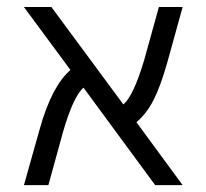

<svg xmlns="http://www.w3.org/2000/svg" viewBox="-20 -540 602 560"><path d="M49.8 0 95.7 -163.1Q130.9 -289.1 185.5 -335.9L49.8 -519.5H129.9L339.8 -235.4Q369.1 -259.8 400.4 -364.3L443.4 -519.5H512.7L467.8 -357.4Q448.2 -288.1 427.7 -248Q407.2 -208 377.9 -183.6L512.7 0H432.6L223.6 -284.2Q194.3 -259.8 164.1 -156.2L121.1 0Z"/></svg>

Font: GenEi M Gothic v2 Regular
Style: Regular
Weight: 400
Version: Version 2.0